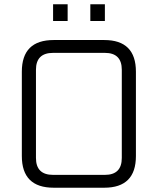

<svg xmlns="http://www.w3.org/2000/svg" viewBox="-20 -877 738 897"><path d="M82 -148V-542Q82 -690 231 -690H467Q615 -690 615 -542V-148Q615 0 467 0H231Q82 0 82 -148ZM148 -139Q148 -60 228 -60H470Q549 -60 549 -139V-551Q549 -630 470 -630H228Q148 -630 148 -551ZM228 -779V-857H296V-779ZM402 -779V-857H470V-779Z"/></svg>

Font: Oxanium Light
Style: Regular
Weight: 300
Designer: Severin Meyer
Version: Version 1.000